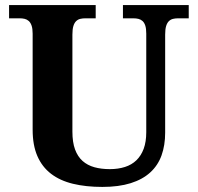

<svg xmlns="http://www.w3.org/2000/svg" viewBox="-20 -734 787 764"><path d="M731 -661.1H688Q677.7 -661.1 668.5 -658.9Q659.2 -656.7 652.1 -649.9Q645 -643.1 641.1 -630.4Q637.2 -617.7 637.2 -596.2V-206.1Q637.2 -155.8 622.8 -115.7Q608.4 -75.7 577.9 -47.9Q547.4 -20 500 -5.1Q452.6 9.8 387.2 9.8Q321.8 9.8 270.3 -2.7Q218.8 -15.1 183.1 -42.5Q147.5 -69.8 128.7 -113Q109.9 -156.2 109.9 -217.8V-600.1Q109.9 -620.1 105.7 -632.1Q101.6 -644 94.5 -650.4Q87.4 -656.7 78.4 -658.9Q69.3 -661.1 59.1 -661.1H16.1V-713.9H360.8V-661.1H318.8Q308.6 -661.1 299.3 -658.9Q290 -656.7 283 -649.9Q275.9 -643.1 272 -630.4Q268.1 -617.7 268.1 -596.2V-210Q268.1 -168 278.6 -139.4Q289.1 -110.8 308.6 -93.5Q328.1 -76.2 355.5 -68.6Q382.8 -61 417 -61Q450.2 -61 477.1 -69.6Q503.9 -78.1 522.7 -96.2Q541.5 -114.3 551.8 -142.1Q562 -169.9 562 -208V-600.1Q562 -620.1 558.1 -632.1Q554.2 -644 547.1 -650.4Q540 -656.7 530.8 -658.9Q521.5 -661.1 511.2 -661.1H469.2V-713.9H731Z"/></svg>

Font: Sahl Naskh
Style: Bold
Weight: 700
Designer: Pascal Zoghbi
Version: Version 1.001